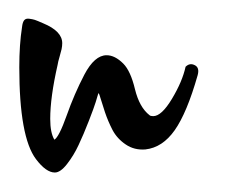

<svg xmlns="http://www.w3.org/2000/svg" viewBox="-58 -261 253 203"><path d="M138.2 -190.4Q142.6 -194.8 147.9 -192.1Q153.3 -189.5 150.9 -181.2Q139.6 -141.6 126.7 -123.3Q113.8 -105 95.7 -103Q84 -102.1 75 -108.2Q65.9 -114.3 61 -123.5Q56.2 -132.8 53 -142.3Q49.8 -151.9 48.1 -157.7Q46.4 -163.6 45.9 -162.1Q44.9 -158.7 43.2 -153.1Q41.5 -147.5 35.9 -133.1Q30.3 -118.7 25.1 -107.7Q20 -96.7 12.9 -87.6Q5.9 -78.6 0 -78.6Q-9.3 -78.6 -20 -92.8Q-37.6 -116.2 -37.6 -189.9Q-37.6 -213.9 -34.7 -232.4Q-34.2 -237.3 -32.5 -239.5Q-30.8 -241.7 -27.1 -241.2Q-23.4 -240.7 -21.2 -240Q-19 -239.3 -12.2 -236.3Q7.8 -228 7.8 -215.3Q7.8 -212.4 7.1 -209Q6.3 -205.6 4.9 -200.7Q3.4 -195.8 2.9 -192.4Q-4.9 -158.2 -4.9 -135.3Q-4.9 -120.6 -0.5 -113.3Q4.4 -116.2 12.5 -138.9Q20.5 -161.6 31.2 -182.1Q42 -202.6 54.7 -202.6Q63.5 -202.6 72.3 -193.8Q80.1 -186 84.7 -166.7Q89.4 -147.5 100.1 -139.2Q101.1 -138.2 104 -138.2Q112.8 -138.2 123.8 -156.5Q134.8 -174.8 138.2 -190.4Z"/></svg>

Font: Sintesa 3
Style: 3
Weight: 400
Version: Version 001.000